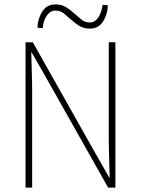

<svg xmlns="http://www.w3.org/2000/svg" viewBox="-20 -852 640 872"><path d="M96 0V-660H129L403 -174L476 -46H478Q477 -94 475.5 -139Q474 -184 474 -231V-660H504V0H471L197 -486L124 -614H122Q123 -566 124.5 -523Q126 -480 126 -433V0ZM388 -722Q359 -722 339 -735Q319 -748 302.5 -763Q286 -778 270 -791Q254 -804 232 -804Q209 -804 193 -782Q177 -760 174 -724L150 -726Q152 -769 172.5 -800.5Q193 -832 232 -832Q261 -832 281 -819Q301 -806 317.5 -791Q334 -776 350 -763Q366 -750 388 -750Q411 -750 426 -772Q441 -794 446 -830L470 -828Q468 -785 447.5 -753.5Q427 -722 388 -722Z"/></svg>

Font: Source Code Pro ExtraLight
Style: Regular
Weight: 200
Monospace: yes
Designer: Paul D. Hunt, Teo Tuominen
Foundry: Adobe Systems Incorporated
Version: Version 2.030;PS 1.000;hotconv 16.6.51;makeotf.lib2.5.65220